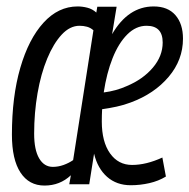

<svg xmlns="http://www.w3.org/2000/svg" viewBox="-20 -566 588 596"><path d="M118 10Q70 10 43.5 -30.5Q17 -71 17 -148Q17 -266 43 -355.5Q69 -445 115 -495.5Q161 -546 221 -546Q236 -546 251.5 -542Q267 -538 279 -527L282 -545H342L328 -460Q378 -546 457 -546Q501 -546 524.5 -519Q548 -492 548 -446Q548 -380 503.5 -327.5Q459 -275 386 -248Q365 -240 342 -235Q319 -230 297 -227Q296 -208 296 -189Q296 -126 321.5 -90Q347 -54 390 -54Q434 -54 484 -77L495 -18Q472 -4 443.5 2.5Q415 9 386 9Q342 9 312.5 -17Q283 -43 272 -89L257 6H195L200 -22Q166 10 118 10ZM435 -486Q402 -486 375 -459Q348 -432 329.5 -385.5Q311 -339 302 -279Q341 -284 374 -299Q424 -320 454.5 -356Q485 -392 485 -434Q485 -486 435 -486ZM144 -48Q161 -48 177.5 -54Q194 -60 207 -69L270 -472Q261 -480 250 -483Q239 -486 227 -486Q197 -486 171.5 -458.5Q146 -431 126.5 -384Q107 -337 96.5 -276.5Q86 -216 86 -151Q86 -101 101.5 -74.5Q117 -48 144 -48Z"/></svg>

Font: Georama Condensed
Style: Italic
Weight: 400
Width: 3
Italic angle: -9°
Designer: Jean-Baptiste Levee
Foundry: Production Type
Version: Version 1.000